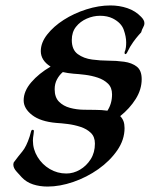

<svg xmlns="http://www.w3.org/2000/svg" viewBox="-20 -654 551 706"><path d="M155 32Q126 32 101.5 24Q77 16 60 -2Q53 -10 41 -23Q29 -36 29 -49Q29 -56 33 -60Q47 -79 62 -97Q77 -115 89 -152Q92 -161 94 -170Q96 -179 103 -176Q106 -175 103.5 -161Q101 -147 101 -137Q101 -105 118 -77Q135 -49 163 -32.5Q191 -16 224 -16Q250 -16 274 -30Q298 -44 313.5 -68.5Q329 -93 329 -126Q329 -151 314 -165.5Q299 -180 276 -187.5Q253 -195 229 -198Q205 -201 187 -202Q129 -207 98 -231Q67 -255 67 -285Q67 -319 95 -351.5Q123 -384 166 -409Q130 -432 130 -466Q130 -497 153.5 -527Q177 -557 214.5 -581Q252 -605 297.5 -619.5Q343 -634 386 -634Q419 -634 448.5 -624Q478 -614 499 -592Q511 -580 511 -569Q511 -561 506.5 -553.5Q502 -546 499 -535Q499 -535 490 -525Q481 -515 469.5 -499Q458 -483 449 -464Q445 -455 441 -455Q438 -455 438 -460Q438 -464 441 -470Q442 -473 443 -480.5Q444 -488 444 -498Q444 -519 435 -544.5Q426 -570 395 -586Q375 -596 348 -596Q323 -596 299 -585.5Q275 -575 259.5 -555.5Q244 -536 244 -507Q244 -471 266 -455Q288 -439 319 -435Q350 -431 376 -431Q408 -431 436.5 -427Q465 -423 483 -409Q501 -395 501 -363Q501 -325 479 -290Q457 -255 422 -227Q430 -219 434 -208.5Q438 -198 438 -183Q438 -140 411 -101Q384 -62 341.5 -32Q299 -2 249.5 15Q200 32 155 32ZM375 -247Q392 -273 392 -307Q392 -332 377 -346.5Q362 -361 339.5 -368.5Q317 -376 292.5 -379Q268 -382 250 -383Q228 -385 211 -389Q198 -378 189.5 -362Q181 -346 181 -326Q181 -296 197 -280Q213 -264 237 -257.5Q261 -251 286.5 -250.5Q312 -250 330 -250Q354 -250 375 -247Z"/></svg>

Font: Tapestry
Style: Regular
Weight: 400
Designer: Robert E. Leuschke
Foundry: Robert E. Leuschke
Version: Version 1.010; ttfautohint (v1.8.4.7-5d5b)